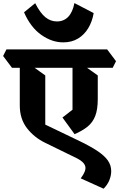

<svg xmlns="http://www.w3.org/2000/svg" viewBox="-76 -968 756 1218"><path d="M581.2 229 436 163.5Q472 116.2 465.1 88.1Q458.2 60 414 37.2L212.5 -61.2Q141.8 -95 95.6 -154.2Q49.5 -213.5 49.5 -299V-589.2L106 -564.5L211.2 -489.5V-177.5L414 -80.2Q492.5 -43 539.5 -12Q586.5 19 608 49.8Q629.5 80.5 629.5 117.2Q629.5 146.5 617.4 175.9Q605.2 205.2 581.2 229ZM397.2 -116.8 320.2 -222.5 384 -272V-590L438.8 -564.5L544.2 -489.5V-340Q544.2 -272.2 527.8 -231.1Q511.2 -190 478.8 -164.1Q446.2 -138.2 397.2 -116.8ZM0 -538 -56.2 -612.8 -35.2 -654.5H603.8L660 -579.8L639 -538ZM325.2 -699.2Q253 -699.2 185.4 -747.1Q117.8 -795 76.5 -890L147.2 -947.8Q178.5 -886 211.6 -859Q244.8 -832 285 -832Q328.8 -832 357 -861.6Q385.2 -891.2 396 -948.5L518.2 -885Q509.2 -831.5 484 -789.5Q458.8 -747.5 418.9 -723.4Q379 -699.2 325.2 -699.2Z"/></svg>

Font: Eczar
Style: Regular
Weight: 400
Designer: Vaibhav Singh
Foundry: Rosetta Type Foundry
Version: Version 2.000